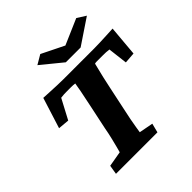

<svg xmlns="http://www.w3.org/2000/svg" viewBox="-202 -910 1058 1058"><g transform="rotate(-45 327.0 -381.0)"><path d="M654.3 -579.1 638.7 -400.4 574.2 -395.5 560.5 -509.8Q545.9 -511.7 536.6 -512.2Q527.3 -512.7 512.7 -512.7H480.5Q471.7 -512.7 463.4 -512.7Q455.1 -512.7 449.2 -510.7Q448.2 -505.9 442.4 -482.9Q436.5 -460 428.7 -426.8Q420.9 -393.6 413.1 -355.5L384.8 -221.7Q377 -186.5 371.1 -156.2Q365.2 -126 361.8 -103.5Q358.4 -81.1 356.4 -69.3L438.5 -53.7L424.8 0H101.6L110.4 -53.7L200.2 -69.3Q203.1 -78.1 208.5 -99.6Q213.9 -121.1 221.7 -152.3Q229.5 -183.6 236.3 -221.7L264.6 -355.5Q278.3 -418.9 286.1 -460Q293.9 -501 294.9 -510.7Q289.1 -511.7 280.8 -512.2Q272.5 -512.7 263.7 -512.7H234.4Q219.7 -512.7 209 -512.2Q198.2 -511.7 184.6 -509.8L123 -393.6L57.6 -399.4L114.3 -579.1Q134.8 -578.1 162.6 -576.7Q190.4 -575.2 218.3 -574.2Q246.1 -573.2 264.6 -573.2H503.9Q522.5 -573.2 550.3 -574.2Q578.1 -575.2 606.4 -576.7Q634.8 -578.1 654.3 -579.1ZM218.8 -729.5 273.4 -761.7 435.5 -681.6H369.1L553.7 -761.7L604.5 -729.5L456.1 -629.9H340.8Z"/></g></svg>

Font: Crimson Pro ExtraBold
Style: Italic
Weight: 800
Italic angle: -12°
Designer: Jacques Le Bailly
Foundry: Baron von Fonthausen
Version: Version 1.003